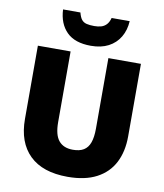

<svg xmlns="http://www.w3.org/2000/svg" viewBox="-101 -1030 958 1121"><g transform="rotate(10 378.5 -469.0)"><path d="M684 -284Q684 -194 650 -128Q616 -62 547.5 -26Q479 10 376 10Q228 10 150.5 -65.5Q73 -141 73 -280V-714H267V-295Q267 -219 295.5 -185Q324 -151 379 -151Q419 -151 443.5 -166Q468 -181 479.5 -213Q491 -245 491 -296V-714H684ZM576 -948Q573 -894 548.5 -853Q524 -812 481 -789.5Q438 -767 377 -767Q282 -767 233.5 -815.5Q185 -864 181 -948H284Q291 -920 302 -906.5Q313 -893 331.5 -888.5Q350 -884 377 -884Q399 -884 417 -889Q435 -894 448.5 -908Q462 -922 469 -948Z"/></g></svg>

Font: Noto Sans Devanagari Black
Style: Regular
Weight: 900
Version: Version 2.003